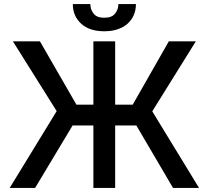

<svg xmlns="http://www.w3.org/2000/svg" viewBox="-20 -932 1034 952"><path d="M638 -413 817 -727H951L735 -380L967 0H838L656 -310H551V0H443V-310H340L154 0H28L261 -381L44 -727H178L359 -413H443V-727H551V-413ZM612 -814Q569 -777 497 -777Q424 -777 383 -814Q341 -852 341 -912H428Q428 -884 444 -865Q459 -844 497 -844Q535 -844 551 -865Q567 -886 567 -912H654Q654 -852 612 -814Z"/></svg>

Font: Sinter Medium
Style: Regular
Weight: 500
Foundry: Adobe & rsms
Version: Version 1.000